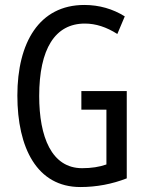

<svg xmlns="http://www.w3.org/2000/svg" viewBox="-20 -744 585 774"><path d="M308 -377V-302H409V-81C381 -71 348 -66 311 -66C188 -66 138 -192 138 -357C138 -547 202 -649 322 -649C366 -649 409 -635 453 -607L483 -678C435 -708 380 -724 320 -724C138 -724 50 -572 50 -359C50 -148 129 10 304 10C369 10 432 -2 491 -25V-377Z"/></svg>

Font: Noto Sans Sinhala UI ExtraCondensed
Style: Regular
Weight: 400
Width: 2
Designer: Jelle Bosma - Monotype Design Team
Foundry: Monotype Imaging Inc.
Version: Version 2.006